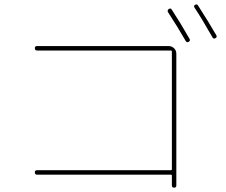

<svg xmlns="http://www.w3.org/2000/svg" viewBox="-20 -862 1040 882"><path d="M833 -673.8Q799.8 -732.4 752 -805.7Q747.1 -814.5 754.9 -820.3Q763.7 -826.2 768.6 -818.4Q811.5 -752.9 850.6 -683.6Q855.5 -674.8 846.7 -669.9Q837.9 -665 833 -673.8ZM956.1 -690.4Q906.2 -778.3 874 -826.2Q868.2 -835 876 -839.8Q884.8 -844.7 889.6 -836.9Q937.5 -762.7 973.6 -700.2Q978.5 -691.4 969.7 -686.5Q960.9 -681.6 956.1 -690.4ZM764.6 -80.1Q769.5 -80.1 769.5 -85V-625Q769.5 -629.9 764.6 -629.9H150.4Q140.6 -629.9 140.1 -640.1Q139.6 -650.4 150.4 -650.4H754.9Q769.5 -650.4 779.8 -640.1Q790 -629.9 790 -615.2V-9.8Q790 0 779.8 0Q769.5 0 769.5 -9.8V-54.7Q769.5 -59.6 764.6 -59.6H150.4Q140.6 -59.6 140.1 -69.8Q139.6 -80.1 150.4 -80.1Z"/></svg>

Font: Rounded-X Mgen+ 2m thin
Style: Regular
Weight: 100
Designer: [Source Han Sans]
Ryoko NISHIZUKA  (kana & ideographs); Paul D. Hunt (Latin, Greek & Cyrillic); Wenlong ZHANG  (bopomofo
Version: Version 1.059.20150602